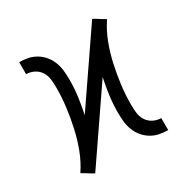

<svg xmlns="http://www.w3.org/2000/svg" viewBox="-128 -635 730 749"><g transform="rotate(-30 237.5 -260.0)"><path d="M92 4 81 -2 67 -11 42 -26V-27H43Q67 -63 82.5 -104Q98 -145 107.5 -188Q117 -231 122.5 -274.5Q128 -318 128 -362Q128 -380 126 -398.5Q124 -417 114 -433Q104 -449 87 -457.5Q70 -466 52 -466V-520Q72 -520 91.5 -516Q111 -512 128 -501.5Q145 -491 157.5 -475.5Q170 -460 177 -441.5Q184 -423 186 -403Q188 -383 188 -363Q188 -325 183 -287.5Q178 -250 170 -213L383 -524L394 -518L408 -509L433 -494V-493H432Q408 -457 392.5 -416Q377 -375 367.5 -332Q358 -289 352.5 -245.5Q347 -202 347 -158Q347 -140 349 -121.5Q351 -103 361 -87Q371 -71 388 -62.5Q405 -54 423 -54V0Q403 0 383.5 -4Q364 -8 347 -18.5Q330 -29 317.5 -44.5Q305 -60 298 -78.5Q291 -97 289 -117Q287 -137 287 -157Q287 -195 292 -232.5Q297 -270 305 -307Z"/></g></svg>

Font: Iosevka QP Light
Style: Regular
Weight: 300
Designer: Belleve Invis
Foundry: Belleve Invis
Version: Version 20.0.0; ttfautohint (v1.8.4)